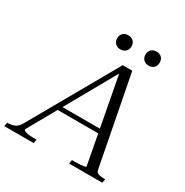

<svg xmlns="http://www.w3.org/2000/svg" viewBox="-251 -1054 1175 1217"><g transform="rotate(30 336.5 -446.0)"><path d="M189 -289H504L501 -258H176ZM407 -675 420 -669 71 -49Q70 -43 78 -38.5Q86 -34 103 -31Q120 -28 144 -28H167L162 0H-53L-48 -28H-41Q-15 -28 7 -38.5Q29 -49 44 -76L404 -710H474L600 -58Q604 -38 621 -33Q638 -28 663 -28H669L664 0H421L426 -28H444Q465 -28 484 -29.5Q503 -31 515 -33Q527 -35 527 -38ZM340 -789Q318 -789 303 -803Q288 -817 288 -841Q288 -865 303 -878.5Q318 -892 340 -892Q363 -892 378 -878.5Q393 -865 393 -841Q393 -817 378 -803Q363 -789 340 -789ZM547 -789Q525 -789 510 -803Q495 -817 495 -841Q495 -865 510 -878.5Q525 -892 547 -892Q570 -892 584.5 -878.5Q599 -865 599 -841Q599 -817 584.5 -803Q570 -789 547 -789Z"/></g></svg>

Font: Roboto Serif 120pt Expanded Light
Style: Italic
Weight: 300
Width: 7
Italic angle: -10°
Designer: Greg Gazdowicz
Foundry: Commercial Type
Version: Version 1.008